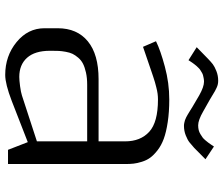

<svg xmlns="http://www.w3.org/2000/svg" viewBox="-78 -736 824 707"><g transform="rotate(90 333.5 -382.0)"><path d="M373 -679.2 330.6 -704.1Q299.3 -721.7 280.3 -721.7Q273.9 -721.7 267.6 -720.5Q261.2 -719.2 256.3 -718Q251.5 -716.8 246.1 -713.4Q240.7 -710 237.3 -708Q233.9 -706.1 229.2 -701.2Q224.6 -696.3 222.4 -694.1Q220.2 -691.9 216.1 -686.3Q211.9 -680.7 210.7 -679Q209.5 -677.2 205.6 -671.4Q201.7 -665.5 201.2 -664.6L153.3 -694.8L195.8 -736.3Q207.5 -747.6 216.1 -754.2Q224.6 -760.7 241.2 -767.3Q257.8 -773.9 276.4 -773.9Q283.2 -773.9 289.3 -772.7Q295.4 -771.5 302.7 -768.1Q310.1 -764.6 314.9 -762Q319.8 -759.3 330.1 -752.9Q340.3 -746.6 347.2 -742.7L389.6 -718.8Q421.9 -700.2 440.9 -700.2Q450.2 -700.2 458.3 -702.1Q466.3 -704.1 473.4 -708.5Q480.5 -712.9 485.4 -716.3Q490.2 -719.7 496.1 -726.8Q502 -733.9 504.6 -737.3Q507.3 -740.7 512.7 -748.8Q518.1 -756.8 519 -758.3L565.9 -727.1L523.9 -685.5Q512.2 -674.8 503.4 -668Q494.6 -661.1 478 -654.5Q461.4 -647.9 442.9 -647.9Q437 -647.9 431.6 -649.2Q426.3 -650.4 422.1 -651.6Q418 -652.8 411.4 -656.2Q404.8 -659.7 401.1 -661.9Q397.5 -664.1 387.9 -669.9Q378.4 -675.8 373 -679.2ZM583.5 0H531.2L502.9 -72.8L351.1 -13.7Q288.6 10.3 255.4 10.3Q185.5 10.3 134.5 -31.5Q83.5 -73.2 83.5 -134.3V-183.1Q83.5 -254.4 131.6 -293.9Q179.7 -333.5 271 -333.5H500V-431.2Q500 -487.8 464.8 -520Q429.7 -552.2 345.7 -552.2Q335.4 -552.2 324.5 -550.8Q313.5 -549.3 301.3 -546.1Q289.1 -543 282 -541Q274.9 -539.1 262.7 -534.9Q250.5 -530.8 249 -530.3L151.9 -497.1L131.3 -544.9Q165 -561.5 225.1 -577.6Q285.2 -593.8 345.7 -593.8Q392.1 -593.8 429.2 -588.1Q466.3 -582.5 490.7 -573.5Q515.1 -564.5 533 -550.5Q550.8 -536.6 560.3 -523.4Q569.8 -510.3 575.2 -492.9Q580.6 -475.6 582 -462.6Q583.5 -449.7 583.5 -433.1ZM500 -291.5H291.5Q266.6 -291.5 246.8 -287.1Q227.1 -282.7 214.1 -276.1Q201.2 -269.5 191.9 -258.5Q182.6 -247.6 177.7 -237.5Q172.9 -227.5 170.2 -212.4Q167.5 -197.3 167 -186.8Q166.5 -176.3 166.5 -160.6V-154.3Q166.5 -99.1 192.1 -70.3Q217.8 -41.5 262.7 -41.5Q274.4 -41.5 296.9 -44.4Q319.3 -47.4 331.1 -51.3L500 -106.4Z"/></g></svg>

Font: Resagnicto
Style: Regular
Weight: 500
Version: Version 0.9991